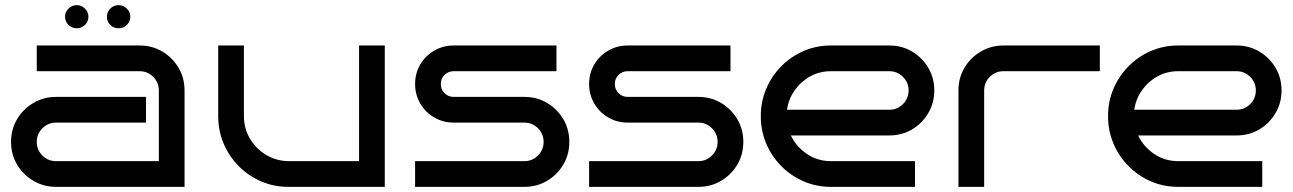

<svg xmlns="http://www.w3.org/2000/svg" viewBox="-20 -727 5032 747"><path d="M698 0H198Q150 0 110 -23.5Q70 -47 46.5 -86.5Q23 -126 23 -175Q23 -224 46.5 -263.5Q70 -303 110 -326.5Q150 -350 198 -350H548V-250H198Q167 -250 145 -228Q123 -206 123 -175Q123 -144 145 -122Q167 -100 198 -100H598V-375Q598 -406 576 -428Q554 -450 523 -450H123V-550H523Q572 -550 611.5 -526.5Q651 -503 674.5 -463.5Q698 -424 698 -375ZM324 -662Q324 -643 310.5 -630Q297 -617 279 -617Q260 -617 246.5 -630Q233 -643 233 -662Q233 -680 246.5 -693.5Q260 -707 279 -707Q297 -707 310.5 -693.5Q324 -680 324 -662ZM487 -662Q487 -643 473.5 -630Q460 -617 441 -617Q422 -617 409 -630Q396 -643 396 -662Q396 -680 409 -693.5Q422 -707 441 -707Q460 -707 473.5 -693.5Q487 -680 487 -662Z M1477 0H1102Q1045 0 995.5 -21.5Q946 -43 908.5 -81Q871 -119 850 -168.5Q829 -218 829 -275V-550H929V-275Q929 -227 952.5 -187.5Q976 -148 1015 -124.5Q1054 -101 1102 -100H1377V-550H1477Z M2195 -175Q2195 -126 2171.5 -86.5Q2148 -47 2108.5 -23.5Q2069 0 2020 0H1595V-100H2020Q2051 -100 2073 -122Q2095 -144 2095 -175Q2095 -206 2073 -228Q2051 -250 2020 -250H1745Q1704 -250 1669.5 -270Q1635 -290 1615 -324.5Q1595 -359 1595 -400Q1595 -442 1615 -476Q1635 -510 1669.5 -530Q1704 -550 1745 -550H2145V-450H1745Q1724 -450 1709.5 -435.5Q1695 -421 1695 -400Q1695 -379 1709.5 -364.5Q1724 -350 1745 -350H2020Q2069 -350 2108.5 -326.5Q2148 -303 2171.5 -263.5Q2195 -224 2195 -175Z M2872 -175Q2872 -126 2848.5 -86.5Q2825 -47 2785.5 -23.5Q2746 0 2697 0H2272V-100H2697Q2728 -100 2750 -122Q2772 -144 2772 -175Q2772 -206 2750 -228Q2728 -250 2697 -250H2422Q2381 -250 2346.5 -270Q2312 -290 2292 -324.5Q2272 -359 2272 -400Q2272 -442 2292 -476Q2312 -510 2346.5 -530Q2381 -550 2422 -550H2822V-450H2422Q2401 -450 2386.5 -435.5Q2372 -421 2372 -400Q2372 -379 2386.5 -364.5Q2401 -350 2422 -350H2697Q2746 -350 2785.5 -326.5Q2825 -303 2848.5 -263.5Q2872 -224 2872 -175Z M3615 -375Q3615 -327 3591.5 -287Q3568 -247 3528.5 -223.5Q3489 -200 3440 -200H3057Q3078 -156 3119.5 -128Q3161 -100 3213 -100H3540V0H3213Q3156 0 3106.5 -21.5Q3057 -43 3019.5 -81Q2982 -119 2961 -168.5Q2940 -218 2940 -275Q2940 -332 2961 -381.5Q2982 -431 3019.5 -469Q3057 -507 3106.5 -528.5Q3156 -550 3213 -550H3440Q3489 -550 3528.5 -526.5Q3568 -503 3591.5 -463.5Q3615 -424 3615 -375ZM3440 -300Q3471 -300 3493 -322Q3515 -344 3515 -375Q3515 -406 3493 -428Q3471 -450 3440 -450H3213Q3169 -450 3132.5 -430Q3096 -410 3072 -376Q3048 -342 3042 -300Z M4259 -450H3884Q3853 -450 3831 -428Q3809 -406 3809 -375V0H3709V-375Q3709 -424 3732.5 -463.5Q3756 -503 3796 -526.5Q3836 -550 3884 -550H4259Z M4966 -375Q4966 -327 4942.5 -287Q4919 -247 4879.5 -223.5Q4840 -200 4791 -200H4408Q4429 -156 4470.5 -128Q4512 -100 4564 -100H4891V0H4564Q4507 0 4457.5 -21.5Q4408 -43 4370.5 -81Q4333 -119 4312 -168.5Q4291 -218 4291 -275Q4291 -332 4312 -381.5Q4333 -431 4370.5 -469Q4408 -507 4457.5 -528.5Q4507 -550 4564 -550H4791Q4840 -550 4879.5 -526.5Q4919 -503 4942.5 -463.5Q4966 -424 4966 -375ZM4791 -300Q4822 -300 4844 -322Q4866 -344 4866 -375Q4866 -406 4844 -428Q4822 -450 4791 -450H4564Q4520 -450 4483.5 -430Q4447 -410 4423 -376Q4399 -342 4393 -300Z"/></svg>

Font: Bruno Ace
Style: Regular
Weight: 400
Version: Version 1.100; ttfautohint (v1.8.4.7-5d5b);gftools[0.9.27]